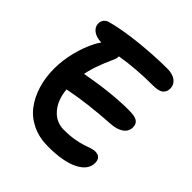

<svg xmlns="http://www.w3.org/2000/svg" viewBox="-211 -897 1094 1094"><g transform="rotate(45 336.0 -350.5)"><path d="M346.2 46.9Q275.9 46.9 220.2 20.5Q164.6 -5.9 129.4 -52.2Q94.2 -98.6 75.7 -159.9Q57.1 -221.2 57.1 -293Q57.1 -358.9 74.7 -428.7Q92.3 -498.5 122.1 -555.2Q127 -564.9 142.1 -586.9Q99.6 -588.4 76.4 -606.7Q53.2 -625 53.2 -650.9Q53.2 -689.5 92.8 -701.2Q183.1 -724.6 299.6 -736.3Q416 -748 513.2 -748Q557.6 -748 581.8 -728.8Q606 -709.5 606 -680.2Q606 -651.9 587.6 -637Q569.3 -622.1 523.9 -622.1Q386.2 -622.1 269 -602.1Q269 -593.3 266.1 -580.1Q264.6 -576.2 253.7 -551.5Q242.7 -526.9 238 -514.9Q233.4 -502.9 224.6 -479.7Q215.8 -456.5 209.7 -435.1Q203.6 -413.6 199.2 -391.1Q387.2 -425.8 526.9 -425.8Q572.8 -425.8 592.3 -413.6Q611.8 -401.4 611.8 -373Q611.8 -338.9 583.5 -319.3Q555.2 -299.8 509.8 -296.9Q321.8 -285.2 190.9 -257.8Q198.2 -179.2 239.5 -131.6Q280.8 -84 344.2 -84Q387.7 -84 425.3 -90.3Q462.9 -96.7 483.6 -104Q504.4 -111.3 524.2 -117.7Q543.9 -124 556.2 -124Q603 -124 603 -76.2Q603 -21 536.6 12.9Q470.2 46.9 346.2 46.9Z"/></g></svg>

Font: Shantell Sans Irregular
Style: Regular
Weight: 600
Designer: Stephen Nixon, Anya Danilova, Shantell Martin
Foundry: Arrow Type
Version: Version 1.006;[9816181b4]